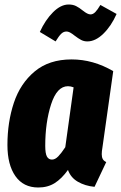

<svg xmlns="http://www.w3.org/2000/svg" viewBox="-20 -815 538 853"><path d="M483 -499 435 -159Q432 -143 432 -130Q432 -117 436.5 -108.5Q441 -100 452 -95L400 15Q358 11 326 -7.5Q294 -26 282 -60Q254 -21 223 -1.5Q192 18 150 18Q84 18 48.5 -32.5Q13 -83 13 -171Q13 -272 41.5 -358Q70 -444 134 -497.5Q198 -551 298 -551Q394 -551 483 -499ZM181 -167Q181 -133 188.5 -119.5Q196 -106 211 -106Q225 -106 239 -120.5Q253 -135 270 -161L307 -427Q294 -432 282 -432Q233 -432 207 -351.5Q181 -271 181 -167ZM311 -657Q309 -659 301 -664.5Q293 -670 287 -672.5Q281 -675 275 -675Q262 -675 251.5 -664.5Q241 -654 227 -631L157 -673Q181 -726 215.5 -760.5Q250 -795 285 -795Q304 -795 318 -788Q332 -781 348 -768Q369 -751 382 -751Q393 -751 403 -761Q413 -771 426 -793L498 -753Q474 -699 439 -665Q404 -631 368 -631Q353 -631 340.5 -637.5Q328 -644 311 -657Z"/></svg>

Font: Fira Sans Extra Condensed ExtraBold
Style: Italic
Weight: 800
Width: 3
Italic angle: -8°
Designer: Carrois Corporate & Edenspiekermann AG
Foundry: Carrois Corporate GbR & Edenspiekermann AG
Version: Version 4.203